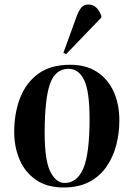

<svg xmlns="http://www.w3.org/2000/svg" viewBox="-20 -817 592 851"><path d="M262 14Q189 14 140 -19.5Q91 -53 67 -109Q43 -165 43 -233Q43 -315 69 -382.5Q95 -450 149.5 -490Q204 -530 291 -530Q361 -530 409.5 -498.5Q458 -467 483.5 -411.5Q509 -356 509 -283Q509 -226 495 -173Q481 -120 451.5 -77.5Q422 -35 375 -10.5Q328 14 262 14ZM266 -6Q322 -6 349.5 -71Q377 -136 377 -290Q377 -412 353 -462Q329 -512 284 -512Q225 -512 201.5 -445Q178 -378 178 -227Q178 -105 203.5 -55.5Q229 -6 266 -6ZM273 -577 261 -583 321 -748Q331 -773 342 -785Q353 -797 372 -797Q393 -797 407 -783Q421 -769 429 -747V-739Z"/></svg>

Font: Literata 72pt SemiBold
Style: Italic
Weight: 600
Italic angle: -2°
Designer: Latin by Veronika Burian and Jose Scaglione. Greek by Irene Vlachou. Cyrillic by Vera Evstafieva
Foundry: TypeTogether
Version: Version 3.002